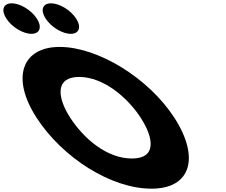

<svg xmlns="http://www.w3.org/2000/svg" viewBox="-465 -1123 1362 1158"><path d="M-394.4 -1103C-445.4 -1103 -459.9 -1062 -426.8 -1011C-393.8 -960 -326.3 -919 -275.3 -919C-224.3 -919 -209.8 -960 -242.8 -1011C-275.9 -1062 -343.4 -1103 -394.4 -1103ZM-157.4 -1103C-208.4 -1103 -222.9 -1062 -189.8 -1011C-156.8 -960 -89.3 -919 -38.3 -919C12.7 -919 27.2 -960 -5.8 -1011C-38.9 -1062 -106.4 -1103 -157.4 -1103ZM-244.5 -413C-88.4 -172 204.7 15 448.7 15C685.7 15 742.6 -172 586.5 -413C430.4 -654 123.9 -840 -105.1 -840C-332.1 -840 -400.6 -654 -244.5 -413ZM-41.5 -413C-121.2 -536 -132.8 -659 12.2 -659C158.2 -659 303.8 -536 383.5 -413C463.2 -290 480.8 -167 330.8 -167C176.8 -167 38.2 -290 -41.5 -413Z"/></svg>

Font: Hussar
Style: BdOpOblSeven
Weight: 700
Foundry: Cannot Into Space Fonts
Version: Version 2.00